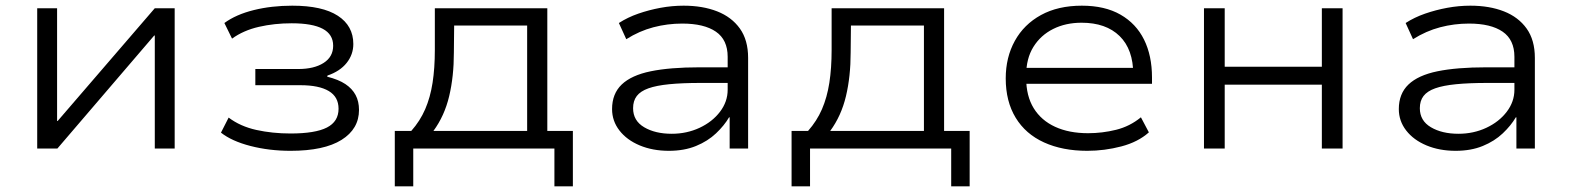

<svg xmlns="http://www.w3.org/2000/svg" viewBox="-20 -523 5533 676"><path d="M111 0V-494H181V-97H183L525 -494H595V0H525V-398H523L182 0Z M1003 8Q928 8 862 -9Q796 -26 758 -56L785 -109Q826 -78 882.5 -65.5Q939 -53 1003 -53Q1090 -53 1131 -74Q1172 -95 1172 -140Q1172 -182 1137.5 -202.5Q1103 -223 1038 -223H879V-280H1030Q1086 -280 1119.5 -301.5Q1153 -323 1153 -362Q1153 -402 1116.5 -421.5Q1080 -441 1007 -441Q946 -441 891.5 -428.5Q837 -416 797 -387L770 -442Q811 -472 873.5 -487.5Q936 -503 1009 -503Q1115 -503 1169.5 -467.5Q1224 -432 1224 -368Q1224 -331 1200.5 -301.5Q1177 -272 1133 -257L1132 -253Q1172 -243 1196 -227Q1220 -211 1232 -188.5Q1244 -166 1244 -136Q1244 -69 1182.5 -30.5Q1121 8 1003 8Z M1370 133V-62H1428Q1459 -97 1477 -138.5Q1495 -180 1503 -231.5Q1511 -283 1511 -347V-494H1907V-62H1997V133H1932V0H1435V133ZM1506 -62H1836V-433H1579L1578 -338Q1578 -254 1561.5 -184.5Q1545 -115 1506 -62Z M2335 8Q2278 8 2232.5 -11Q2187 -30 2161 -63.5Q2135 -97 2135 -139Q2135 -193 2169 -225.5Q2203 -258 2271 -272Q2339 -286 2443 -286H2557V-231H2447Q2382 -231 2336.5 -226.5Q2291 -222 2263 -212Q2235 -202 2222 -185Q2209 -168 2209 -142Q2209 -98 2248 -75Q2287 -52 2345 -52Q2398 -52 2443 -73Q2488 -94 2515 -129.5Q2542 -165 2542 -207V-323Q2542 -383 2500.5 -411.5Q2459 -440 2382 -440Q2330 -440 2280.5 -427Q2231 -414 2185 -385L2159 -442Q2190 -462 2227.5 -475Q2265 -488 2305.5 -495.5Q2346 -503 2387 -503Q2454 -503 2505 -483Q2556 -463 2585 -422.5Q2614 -382 2614 -319V0H2549V-110H2547Q2530 -81 2501 -53.5Q2472 -26 2430.5 -9Q2389 8 2335 8Z M2767 133V-62H2825Q2856 -97 2874 -138.5Q2892 -180 2900 -231.5Q2908 -283 2908 -347V-494H3304V-62H3394V133H3329V0H2832V133ZM2903 -62H3233V-433H2976L2975 -338Q2975 -254 2958.5 -184.5Q2942 -115 2903 -62Z M3808 8Q3721 8 3656 -21.5Q3591 -51 3556 -108.5Q3521 -166 3521 -247Q3521 -321 3553 -379Q3585 -437 3645 -470Q3705 -503 3789 -503Q3870 -503 3925 -471.5Q3980 -440 4008 -383.5Q4036 -327 4036 -250V-228H3572V-284H3994L3970 -261Q3970 -349 3922 -396Q3874 -443 3788 -443Q3732 -443 3688 -421Q3644 -399 3618.5 -358Q3593 -317 3593 -258V-248Q3593 -185 3619.5 -142Q3646 -99 3695 -76.5Q3744 -54 3811 -54Q3861 -54 3909.5 -66Q3958 -78 3997 -110L4025 -57Q3987 -23 3928 -7.5Q3869 8 3808 8Z M4219 0V-494H4292V-288H4634V-494H4707V0H4634V-225H4292V0Z M5105 8Q5048 8 5002.5 -11Q4957 -30 4931 -63.5Q4905 -97 4905 -139Q4905 -193 4939 -225.5Q4973 -258 5041 -272Q5109 -286 5213 -286H5327V-231H5217Q5152 -231 5106.5 -226.5Q5061 -222 5033 -212Q5005 -202 4992 -185Q4979 -168 4979 -142Q4979 -98 5018 -75Q5057 -52 5115 -52Q5168 -52 5213 -73Q5258 -94 5285 -129.5Q5312 -165 5312 -207V-323Q5312 -383 5270.5 -411.5Q5229 -440 5152 -440Q5100 -440 5050.5 -427Q5001 -414 4955 -385L4929 -442Q4960 -462 4997.5 -475Q5035 -488 5075.5 -495.5Q5116 -503 5157 -503Q5224 -503 5275 -483Q5326 -463 5355 -422.5Q5384 -382 5384 -319V0H5319V-110H5317Q5300 -81 5271 -53.5Q5242 -26 5200.5 -9Q5159 8 5105 8Z"/></svg>

Font: Nunito Sans 7pt SemiExpanded Light
Style: Regular
Weight: 300
Width: 6
Designer: Vernon Adams
Foundry: Vernon Adams
Version: Version 3.101;gftools[0.9.27]